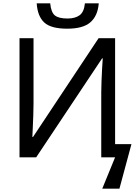

<svg xmlns="http://www.w3.org/2000/svg" viewBox="-20 -943 825 1151"><path d="M383 -771Q285 -771 245 -808.5Q205 -846 200 -923H281Q286 -869 309 -850.5Q332 -832 385 -832Q430 -832 457 -851.5Q484 -871 489 -923H572Q566 -848 522 -809.5Q478 -771 383 -771ZM593 188 670 0H587V-388Q587 -417 588.5 -455Q590 -493 592 -530.5Q594 -568 596 -593H592L197 0H97V-714H181V-321Q181 -288 179.5 -249.5Q178 -211 176.5 -177Q175 -143 174 -122H178L571 -714H670V-79H768L696 188Z"/></svg>

Font: Noto Sans
Style: Regular
Weight: 400
Designer: Monotype Design Team
Foundry: Monotype Imaging Inc.
Version: Version 1.902